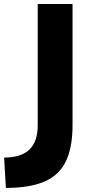

<svg xmlns="http://www.w3.org/2000/svg" viewBox="-137 -752 432 948"><path d="M-107.9 175.8 -116.7 25.9Q-32.2 25.9 8.5 -13.7Q49.3 -53.2 49.3 -133.8V-732.4H221.2V-134.8Q221.2 -23.4 188 44.9Q154.8 113.3 82.3 144.5Q9.8 175.8 -107.9 175.8Z"/></svg>

Font: Kumbh Sans ExtraBold
Style: Regular
Weight: 800
Version: Version 1.005